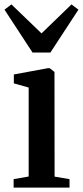

<svg xmlns="http://www.w3.org/2000/svg" viewBox="-34 -854 376 874"><path d="M28 0V-38.5L96.5 -50.5V-455.5L29 -474.5V-515L183 -543.5H192.5L214 -526.5L214.5 -50L282.5 -38.5V0ZM114 -615 -13.5 -810 18 -834 155 -702 291.5 -834 323 -810 195.5 -615Z"/></svg>

Font: Merriweather 72pt SemiBold
Style: Regular
Weight: 600
Version: Version 2.100